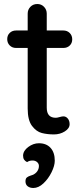

<svg xmlns="http://www.w3.org/2000/svg" viewBox="-20 -670 420 957"><path d="M213 -431V-133Q213 -83 258 -83Q265 -83 277 -86.5Q289 -90 296 -90Q309 -90 318 -79Q327 -68 327 -51Q327 -30 303 -15Q279 0 249 0Q216 0 188.5 -7Q161 -14 139.5 -42.5Q118 -71 118 -129V-431H60Q41 -431 28.5 -443.5Q16 -456 16 -475Q16 -494 28.5 -506Q41 -518 60 -518H118V-602Q118 -622 131.5 -636Q145 -650 166 -650Q186 -650 199.5 -636Q213 -622 213 -602V-518H296Q315 -518 327.5 -505.5Q340 -493 340 -474Q340 -455 327.5 -443Q315 -431 296 -431ZM146 267Q129 267 118 258.5Q107 250 107 234Q107 220 114 214.5Q121 209 130.5 206Q140 203 145 201Q159 194 166.5 182.5Q174 171 174 157Q174 146 165 138Q156 130 142 130Q126 130 115 138Q105 133 100 125.5Q95 118 95 105Q96 81 121 62.5Q146 44 174 44Q211 44 232 67Q253 90 253 131Q253 156 237 188.5Q221 221 196.5 244Q172 267 146 267Z"/></svg>

Font: Quicksand Medium
Style: Regular
Weight: 500
Designer: Andrew Paglinawan
Foundry: Andrew Paglinawan
Version: Version 3.000